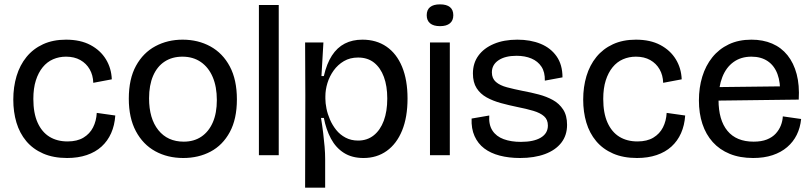

<svg xmlns="http://www.w3.org/2000/svg" viewBox="-20 -712 3727 881"><path d="M288 13Q225 13 178 -7.5Q131 -28 100.5 -64.5Q70 -101 55.5 -149.5Q41 -198 41 -255Q41 -313 56 -363Q71 -413 101.5 -450.5Q132 -488 177.5 -509Q223 -530 283 -530Q349 -530 395 -505.5Q441 -481 466 -440Q491 -399 493 -348L408 -332Q407 -367 391.5 -394Q376 -421 348.5 -436.5Q321 -452 283 -452Q251 -452 223.5 -440Q196 -428 176 -403.5Q156 -379 144.5 -343Q133 -307 133 -258Q133 -193 152.5 -149.5Q172 -106 207 -84.5Q242 -63 290 -63Q334 -63 363 -80.5Q392 -98 407 -127.5Q422 -157 424 -194L509 -182Q506 -137 490 -101Q474 -65 446 -39.5Q418 -14 378 -0.5Q338 13 288 13Z M821 13Q749 13 692.5 -18Q636 -49 603.5 -110Q571 -171 571 -259Q571 -350 604 -410Q637 -470 693 -500Q749 -530 818 -530Q889 -530 945.5 -499Q1002 -468 1034.5 -407Q1067 -346 1067 -256Q1067 -166 1034.5 -106Q1002 -46 946.5 -16.5Q891 13 821 13ZM823 -62Q870 -62 904 -85Q938 -108 956.5 -150.5Q975 -193 975 -253Q975 -314 956 -358.5Q937 -403 901.5 -427.5Q866 -452 817 -452Q770 -452 735.5 -429.5Q701 -407 682.5 -364Q664 -321 664 -261Q664 -168 706.5 -115Q749 -62 823 -62Z M1168 0V-689H1259V0Z M1380 149 1381 -274 1380 -517H1464L1455 -363H1466Q1479 -420 1503 -457Q1527 -494 1562 -512Q1597 -530 1643 -530Q1707 -530 1753.5 -498Q1800 -466 1825 -405.5Q1850 -345 1850 -260Q1850 -174 1825 -113Q1800 -52 1754.5 -19.5Q1709 13 1648 13Q1595 13 1558 -10.5Q1521 -34 1498.5 -76Q1476 -118 1466 -171H1453Q1459 -134 1463 -101Q1467 -68 1469.5 -38.5Q1472 -9 1472 18V149ZM1623 -67Q1665 -67 1695 -91Q1725 -115 1741 -158Q1757 -201 1757 -260Q1757 -317 1741.5 -359Q1726 -401 1696.5 -424.5Q1667 -448 1623 -448Q1586 -448 1558 -431.5Q1530 -415 1511 -388.5Q1492 -362 1482.5 -331Q1473 -300 1473 -270V-259Q1473 -239 1478 -214Q1483 -189 1494 -163.5Q1505 -138 1522.5 -116Q1540 -94 1565.5 -80.5Q1591 -67 1623 -67Z M1953 0V-517H2044V0ZM1999 -592Q1969 -592 1953.5 -605Q1938 -618 1938 -642Q1938 -667 1953.5 -679.5Q1969 -692 1999 -692Q2029 -692 2044.5 -679.5Q2060 -667 2060 -642Q2060 -618 2044.5 -605Q2029 -592 1999 -592Z M2366 13Q2315 13 2273 2Q2231 -9 2202 -31Q2173 -53 2157.5 -87.5Q2142 -122 2144 -168L2225 -182Q2222 -140 2239.5 -113Q2257 -86 2291 -73.5Q2325 -61 2370 -61Q2429 -61 2461.5 -80.5Q2494 -100 2494 -136Q2494 -163 2476.5 -178.5Q2459 -194 2427 -203.5Q2395 -213 2354 -221Q2315 -229 2278.5 -239Q2242 -249 2213 -265Q2184 -281 2167 -307.5Q2150 -334 2150 -375Q2150 -422 2175 -456.5Q2200 -491 2246 -510.5Q2292 -530 2354 -530Q2414 -530 2460.5 -511Q2507 -492 2534 -453.5Q2561 -415 2561 -357L2480 -342Q2481 -381 2464.5 -406Q2448 -431 2418.5 -443.5Q2389 -456 2350 -456Q2298 -456 2267.5 -435.5Q2237 -415 2237 -380Q2237 -352 2255.5 -336Q2274 -320 2306 -311.5Q2338 -303 2378 -295Q2416 -288 2452 -278.5Q2488 -269 2517 -253Q2546 -237 2564 -209.5Q2582 -182 2582 -139Q2582 -91 2555.5 -57Q2529 -23 2480.5 -5Q2432 13 2366 13Z M2903 13Q2840 13 2793 -7.5Q2746 -28 2715.5 -64.5Q2685 -101 2670.5 -149.5Q2656 -198 2656 -255Q2656 -313 2671 -363Q2686 -413 2716.5 -450.5Q2747 -488 2792.5 -509Q2838 -530 2898 -530Q2964 -530 3010 -505.5Q3056 -481 3081 -440Q3106 -399 3108 -348L3023 -332Q3022 -367 3006.5 -394Q2991 -421 2963.5 -436.5Q2936 -452 2898 -452Q2866 -452 2838.5 -440Q2811 -428 2791 -403.5Q2771 -379 2759.5 -343Q2748 -307 2748 -258Q2748 -193 2767.5 -149.5Q2787 -106 2822 -84.5Q2857 -63 2905 -63Q2949 -63 2978 -80.5Q3007 -98 3022 -127.5Q3037 -157 3039 -194L3124 -182Q3121 -137 3105 -101Q3089 -65 3061 -39.5Q3033 -14 2993 -0.5Q2953 13 2903 13Z M3436 13Q3375 13 3328.5 -6Q3282 -25 3250.5 -60Q3219 -95 3203 -143.5Q3187 -192 3187 -251Q3187 -310 3202.5 -360.5Q3218 -411 3248.5 -449Q3279 -487 3324 -508.5Q3369 -530 3428 -530Q3481 -530 3523 -512Q3565 -494 3593.5 -458.5Q3622 -423 3635.5 -372Q3649 -321 3645 -255L3244 -250V-312L3584 -316L3559 -278Q3562 -333 3547.5 -372Q3533 -411 3502.5 -431.5Q3472 -452 3428 -452Q3380 -452 3346 -427.5Q3312 -403 3294.5 -358.5Q3277 -314 3277 -254Q3277 -161 3318 -111.5Q3359 -62 3438 -62Q3474 -62 3499 -72Q3524 -82 3539.5 -99Q3555 -116 3563 -136.5Q3571 -157 3572 -178L3656 -166Q3652 -126 3636 -93.5Q3620 -61 3592 -37Q3564 -13 3525 0Q3486 13 3436 13Z"/></svg>

Font: Bricolage Grotesque 60pt
Style: Regular
Weight: 400
Version: Version 1.001;gftools[0.9.33.dev8+g029e19f]